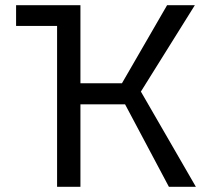

<svg xmlns="http://www.w3.org/2000/svg" viewBox="-20 -720 822 740"><path d="M631 0 462 -318H222L213 -399H450L624 -700H731L523 -367L735 0ZM200 0V-700H290V0ZM42 -620V-700H248V-694L215 -620Z"/></svg>

Font: Moderustic
Style: Regular
Weight: 400
Designer: Tural Alisoy
Foundry: TAFT Foundry
Version: Version 2.120